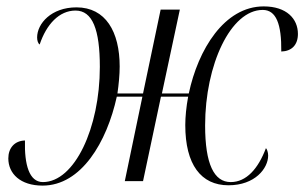

<svg xmlns="http://www.w3.org/2000/svg" viewBox="-20 -566 953 600"><path d="M113 14C234 14 314 -122 345 -264H425L370 0H427L483 -264H568C562 -232 559 -200 559 -175C559 -52 608 13 694 13C777 13 818 -40 818 -80C818 -90 814 -101 811 -103C787 -39 750 3 701 3C649 3 621 -53 621 -174C621 -364 701 -535 801 -535C843 -535 860 -491 859 -405C892 -406 911 -426 911 -460C911 -507 876 -546 804 -546C681 -546 599 -411 570 -274H486L542 -536H482L427 -274H347C351 -302 354 -332 354 -358C354 -467 310 -543 219 -543C140 -543 96 -492 96 -449C96 -439 99 -430 104 -427C125 -490 165 -533 216 -533C269 -533 292 -474 292 -357C292 -166 213 3 114 3C71 3 56 -52 58 -127C25 -126 6 -103 6 -71C6 -23 44 14 113 14Z"/></svg>

Font: Noto Serif Display Light
Style: Italic
Weight: 300
Italic angle: -12°
Designer: Monotype Design Team
Foundry: Monotype Imaging Inc.
Version: Version 2.009